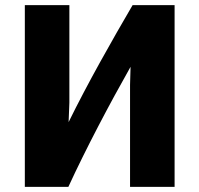

<svg xmlns="http://www.w3.org/2000/svg" viewBox="-20 -720 778 750"><path d="M662 10H488V-388L490 -459C409 -316 316 -140 247 10H77V-700H251V-319L248 -243C322 -394 419 -565 498 -700H662Z"/></svg>

Font: Repo ExtraBold
Style: Bold
Weight: 700
Designer: Stefan Peev
Foundry: Context Ltd
Version: Version 1.502